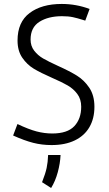

<svg xmlns="http://www.w3.org/2000/svg" viewBox="-20 -729 554 972"><path d="M46.4 -43 68.4 -101.1Q125 -74.2 165 -63.7Q205.1 -53.2 244.6 -53.2Q321.3 -53.2 356.2 -90.3Q391.1 -127.4 391.1 -188.5Q391.1 -227.1 371.3 -253.4Q351.6 -279.8 322.3 -296.6Q293 -313.5 242.7 -335.4Q185.5 -360.4 151.1 -381.1Q116.7 -401.9 92.8 -436.8Q68.8 -471.7 68.8 -523.9Q68.8 -617.2 129.9 -663.1Q190.9 -709 292.5 -709Q365.7 -709 433.6 -683.6L411.6 -624.5L399.4 -628.4Q371.6 -637.2 348.9 -642.1Q326.2 -647 293.9 -647Q224.6 -647 179.7 -618.7Q134.8 -590.3 134.8 -528.8Q134.8 -496.1 153.1 -472.4Q171.4 -448.7 198.2 -433.1Q225.1 -417.5 273.4 -395.5Q333 -368.7 369.6 -345.9Q406.2 -323.2 432.1 -284.7Q458 -246.1 458 -188.5Q458 -128.9 432.6 -85.2Q407.2 -41.5 358.4 -18.1Q309.6 5.4 241.2 5.4Q192.4 5.4 148.2 -5.9Q104 -17.1 46.4 -43ZM192.9 193.4Q210 149.9 216.1 121.3Q222.2 92.8 223.6 55.7H286.6Q284.7 97.7 272.5 142.8Q260.3 188 238.8 222.7Z"/></svg>

Font: Selawik Semilight
Style: Regular
Weight: 300
Designer: Aaron Bell
Foundry: Microsoft Corporation
Version: Version 1.01